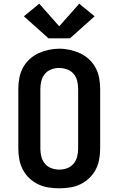

<svg xmlns="http://www.w3.org/2000/svg" viewBox="-20 -1009 640 1037"><path d="M300 8Q271 8 242 3.5Q213 -1 186.5 -13.5Q160 -26 138.5 -46.5Q117 -67 103.5 -92.5Q90 -118 84.5 -147Q79 -176 79 -205V-530Q79 -559 84.5 -588Q90 -617 103.5 -642.5Q117 -668 139 -688.5Q161 -709 187 -721Q213 -733 242 -739.5Q271 -746 300 -746Q329 -746 358 -739.5Q387 -733 413 -721Q439 -709 461 -688.5Q483 -668 496.5 -642.5Q510 -617 515.5 -588Q521 -559 521 -530V-205Q521 -176 515.5 -147Q510 -118 496.5 -92.5Q483 -67 461.5 -46.5Q440 -26 413.5 -13.5Q387 -1 358 3.5Q329 8 300 8ZM300 -93Q322 -93 342.5 -100.5Q363 -108 377 -124.5Q391 -141 396.5 -162.5Q402 -184 402 -205V-530Q402 -552 396.5 -573.5Q391 -595 377 -611Q363 -627 341.5 -634.5Q320 -642 299 -642Q277 -642 256.5 -634Q236 -626 222.5 -610Q209 -594 203.5 -572.5Q198 -551 198 -530V-205Q198 -184 203.5 -162.5Q209 -141 223 -124.5Q237 -108 257.5 -100.5Q278 -93 300 -93ZM242 -802 109 -921 192 -989 300 -867 408 -989 491 -921 358 -802Z"/></svg>

Font: Iosevka Curly Slab Extended
Style: Bold
Weight: 700
Width: 7
Monospace: yes
Designer: Belleve Invis
Foundry: Belleve Invis
Version: Version 11.1.0; ttfautohint (v1.8.3)